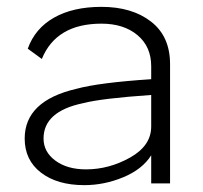

<svg xmlns="http://www.w3.org/2000/svg" viewBox="-20 -530 591 560"><path d="M276 -510Q365 -510 420.5 -467Q476 -424 476 -343V-87V5H421V-77Q395 -36 339.5 -13Q284 10 226 10Q147 10 99.5 -26.5Q52 -63 52 -126Q52 -236 203 -271Q269 -289 421 -299V-337Q421 -394 381 -427.5Q341 -461 276 -461Q144 -461 102 -358L61 -388Q82 -447 137.5 -478.5Q193 -510 276 -510ZM107 -126Q107 -87 141.5 -61.5Q176 -36 231 -36Q298 -36 359.5 -70.5Q421 -105 421 -161V-253Q276 -243 222 -229Q107 -205 107 -126Z"/></svg>

Font: Human Sans Light
Style: Regular
Weight: 300
Designer: Tim Radville
Foundry: Continuum
Version: Version 1.000;FEAKit 1.0